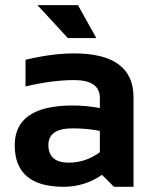

<svg xmlns="http://www.w3.org/2000/svg" viewBox="-20 -718 594 738"><path d="M36.6 -159.7Q36.6 -312.5 259.3 -312.5Q311.5 -312.5 363.8 -302.7V-341.3Q363.8 -410.2 264.6 -410.2Q180.7 -410.2 78.1 -385.7V-488.3Q180.7 -512.7 264.6 -512.7Q493.2 -512.7 493.2 -343.8V0H418L372.1 -45.9Q305.2 0 224.6 0Q36.6 0 36.6 -159.7ZM259.3 -224.6Q166 -224.6 166 -161.1Q166 -92.8 244.1 -92.8Q308.6 -92.8 363.8 -132.8V-214.8Q314.9 -224.6 259.3 -224.6ZM350.1 -571.8H240.7L124 -698.2H279.8Z"/></svg>

Font: Voltera
Style: Bold
Weight: 700
Designer: Bernd Montag
Version: Version 1.301